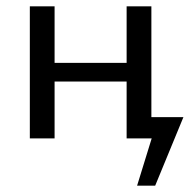

<svg xmlns="http://www.w3.org/2000/svg" viewBox="-20 -436 598 605"><path d="M469 149H412L458 0H379V-179H152V0H74V-416H152V-238H379V-416H457V-67H558Z"/></svg>

Font: Ysabeau Medium
Style: Regular
Weight: 500
Designer: Christian Thalmann (Catharsis Fonts)
Version: Version 0.003